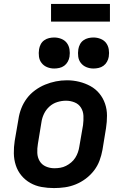

<svg xmlns="http://www.w3.org/2000/svg" viewBox="-20 -950 640 978"><path d="M255 8Q223 8 192 2.5Q161 -3 134.5 -18Q108 -33 89 -56Q70 -79 60.5 -108Q51 -137 50.5 -169Q50 -201 55 -233L74 -343Q78 -371 88.5 -398Q99 -425 116.5 -448.5Q134 -472 158.5 -490Q183 -508 210 -519Q237 -530 264.5 -535.5Q292 -541 321 -541Q353 -541 383.5 -533.5Q414 -526 440.5 -511.5Q467 -497 486 -474Q505 -451 515 -422Q525 -393 525 -361Q525 -329 520 -297L502 -187Q497 -159 487 -132Q477 -105 459 -81.5Q441 -58 417 -40Q393 -22 366 -11Q339 0 311 4Q283 8 255 8ZM257 -93Q272 -93 287 -95.5Q302 -98 316 -105Q330 -112 342.5 -122.5Q355 -133 363.5 -146.5Q372 -160 377 -174.5Q382 -189 384 -203L403 -313Q406 -337 405 -360Q404 -383 392.5 -401.5Q381 -420 360 -428.5Q339 -437 316 -437Q294 -437 271.5 -430Q249 -423 231.5 -407Q214 -391 204 -370Q194 -349 191 -327L173 -217Q169 -194 170 -171Q171 -148 182 -129.5Q193 -111 213.5 -102Q234 -93 257 -93ZM456 -601Q437 -601 420 -608Q403 -615 392 -629Q381 -643 378.5 -661.5Q376 -680 379 -699Q381 -712 387.5 -724.5Q394 -737 405.5 -745Q417 -753 430 -756Q443 -759 456 -759Q475 -759 492.5 -752Q510 -745 520.5 -731Q531 -717 534 -698.5Q537 -680 534 -661Q532 -648 525 -635.5Q518 -623 507 -615Q496 -607 482.5 -604Q469 -601 456 -601ZM256 -601Q237 -601 220 -608Q203 -615 192 -629Q181 -643 178.5 -661.5Q176 -680 179 -699Q181 -712 187.5 -724.5Q194 -737 205.5 -745Q217 -753 230 -756Q243 -759 256 -759Q275 -759 292.5 -752Q310 -745 320.5 -731Q331 -717 334 -698.5Q337 -680 334 -661Q332 -648 325 -635.5Q318 -623 307 -615Q296 -607 282.5 -604Q269 -601 256 -601ZM240 -840V-930H540V-840Z"/></svg>

Font: Iosevka Curly Extended
Style: Bold Italic
Weight: 700
Width: 7
Italic angle: -9°
Monospace: yes
Designer: Belleve Invis
Foundry: Belleve Invis
Version: Version 11.1.0; ttfautohint (v1.8.3)